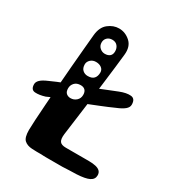

<svg xmlns="http://www.w3.org/2000/svg" viewBox="-189 -830 869 947"><g transform="rotate(30 245.0 -356.5)"><path d="M136 7Q108.5 5.5 92.5 -8.8Q76.5 -23 76.5 -66Q76.5 -84 78.8 -123.2Q81 -162.5 84.8 -215Q88.5 -267.5 93 -326Q97.5 -384.5 102.2 -441.8Q107 -499 111.5 -548.2Q116 -597.5 119 -630Q123.5 -677.5 151.8 -699.8Q180 -722 212 -722Q248 -722 276.2 -696.5Q304.5 -671 299 -622Q295.5 -588.5 290.5 -546.2Q285.5 -504 278.5 -447.5Q271.5 -391 261.8 -314.5Q252 -238 238 -135Q234.5 -106 243.2 -93.5Q252 -81 278 -81Q295.5 -81 312.8 -81Q330 -81 346.8 -81Q363.5 -81 379.2 -81Q395 -81 409 -81Q431.5 -81 448 -77.2Q464.5 -73.5 473.2 -64.8Q482 -56 482 -41Q482 -18.5 460 -7.5Q438 3.5 389 6Q369 6.5 349.2 7.2Q329.5 8 310 9Q305 9 300.2 9Q295.5 9 290.8 9Q286 9 281 9Q276.5 9 271.8 9Q267 9 262.2 9Q257.5 9 253 9Q247 9 241.5 9Q236 9 230 9Q223.5 9 217 9Q210.5 9 203.8 8.8Q197 8.5 190 8Q185.5 8 181 8Q176.5 8 172 8Q167.5 8 163 8Q156.5 8 149.8 7.5Q143 7 136 7ZM113 -354.5 103 -263.5Q94 -261.5 84.5 -257.8Q75 -254 66 -249.5Q34 -239.5 9.8 -241.2Q-14.5 -243 -14.5 -274.5Q-14.5 -287.5 -2 -299.5Q10.5 -311.5 39 -323.5Q58 -332.5 76.2 -339.8Q94.5 -347 113 -354.5ZM247 -314.5 259 -408.5Q285.5 -419 312.2 -430Q339 -441 366 -451.5Q402.5 -466 428 -463.5Q453.5 -461 453.5 -427Q453.5 -411.5 438 -399Q422.5 -386.5 395 -375.5Q358.5 -359 321.2 -344.2Q284 -329.5 247 -314.5ZM212 -578Q230 -578 240.5 -586.8Q251 -595.5 251 -614Q251 -632 240.5 -644.5Q230 -657 211 -657Q193 -657 182 -646.2Q171 -635.5 171 -619Q171 -600.5 183.8 -589.2Q196.5 -578 212 -578ZM194 -441Q218 -441 229 -453.2Q240 -465.5 240 -487Q240 -503 227.5 -512.5Q215 -522 196 -522Q177.5 -522 165.2 -510.5Q153 -499 153 -484Q153 -462.5 165 -451.8Q177 -441 194 -441ZM175 -304Q194 -304 208 -316.5Q222 -329 222 -349Q222 -367 213 -376Q204 -385 188 -385Q165.5 -385 153.2 -371.8Q141 -358.5 141 -341Q141 -321 151 -312.5Q161 -304 175 -304Z"/></g></svg>

Font: Kablammo
Style: Regular
Weight: 400
Designer: Travis Kochel, Lizy Gershenzon, Daria Petrova, Ethan Cohen
Foundry: Vectro Type Foundry
Version: Version 1.002